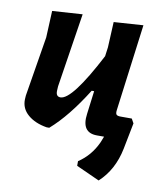

<svg xmlns="http://www.w3.org/2000/svg" viewBox="-75 -531 660 771"><g transform="rotate(10 254.5 -146.0)"><path d="M136 3Q88 -5 59 -30Q30 -55 31 -92L32 -108L72 -352L77 -461L200 -469L153 -167L152 -149Q151 -125 170 -125Q217 -125 318 -319L323 -356L328 -460L448 -468L402 -115Q400 -101 404 -96Q408 -91 421 -91H467L477 -73L456 34Q438 123 379 177L284 134V115Q334 82 360 25L370 0H341Q276 0 287 -79L299 -173H289Q218 -59 147 3Z"/></g></svg>

Font: Alegreya Sans SC
Style: Bold Italic
Weight: 700
Italic angle: -7°
Designer: Juan Pablo del Peral
Foundry: Huerta Tipografica
Version: Version 2.007